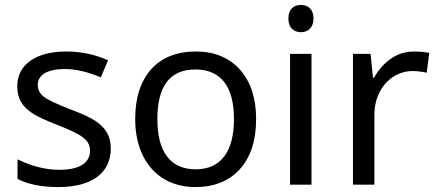

<svg xmlns="http://www.w3.org/2000/svg" viewBox="-20 -757 1795 787"><path d="M434.1 -147.9C434.1 -172.9 429.2 -194.3 418.9 -212.4C408.7 -230.5 393.1 -246.6 372.1 -260.7C350.6 -274.9 317.4 -290.5 272.9 -307.1C213.4 -330.1 175.3 -347.7 159.2 -360.8C143.1 -373.5 134.8 -389.6 134.8 -409.2C134.8 -449.7 173.3 -474.1 246.1 -474.1C289.6 -474.1 338.9 -462.9 393.1 -439.9L422.9 -509.8C369.6 -533.7 313 -545.9 252 -545.9C189.5 -545.9 140.1 -533.2 104.5 -507.8C68.8 -482.4 50.8 -447.8 50.8 -403.8C50.8 -378.9 55.7 -357.9 65.4 -340.8C74.7 -323.7 89.8 -308.1 110.4 -294.4C130.9 -280.3 166.5 -263.7 216.8 -244.1C266.1 -225.1 300.8 -208.5 320.3 -193.8C339.4 -179.2 349.1 -161.1 349.1 -140.1C349.1 -91.8 310.5 -61 222.2 -61C167.5 -61 110.8 -75.2 51.8 -104V-23.9C93.3 -1.5 149.4 9.8 220.2 9.8C355.5 9.8 434.1 -47.9 434.1 -147.9Z M1029.8 -269C1029.8 -354.5 1007.8 -421.9 963.4 -471.7C918.9 -521 858.9 -545.9 783.2 -545.9C704.6 -545.9 643.1 -521.5 599.6 -473.1C556.2 -424.3 534.2 -356.4 534.2 -269C534.2 -212.9 544.4 -164.1 564.5 -121.6C605 -37.1 682.6 9.8 779.8 9.8C857.9 9.8 918.9 -14.6 963.4 -64C1007.8 -113.3 1029.8 -181.6 1029.8 -269ZM625 -269C625 -404.3 676.8 -472.2 780.8 -472.2C884.3 -472.2 939 -403.8 939 -269C939 -134.3 884.3 -63 782.2 -63C678.7 -63 625 -134.3 625 -269Z M1162.1 -681.2C1162.1 -642.6 1184.6 -625 1213.9 -625C1241.2 -625 1265.1 -642.6 1265.1 -681.2C1265.1 -720.2 1241.2 -736.8 1213.9 -736.8C1184.6 -736.8 1162.1 -720.2 1162.1 -681.2ZM1256.8 -536.1H1168.9V0H1256.8Z M1676.8 -545.9C1610.8 -545.9 1553.7 -508.8 1512.7 -438H1508.8L1499 -536.1H1426.8V0H1514.6V-286.1C1514.6 -319.8 1521.5 -350.1 1535.2 -377.9C1562.5 -432.6 1614.3 -465.8 1670.9 -465.8C1689.9 -465.8 1709 -463.4 1729 -459L1739.7 -540C1721.7 -543.9 1700.7 -545.9 1676.8 -545.9Z"/></svg>

Font: Noto Reveo Sans
Style: Regular
Weight: 400
Designer: Monotype Design team
Foundry: Monotype Imaging Inc.
Version: Version 1.04